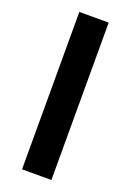

<svg xmlns="http://www.w3.org/2000/svg" viewBox="-137 -748 544 799"><g transform="rotate(20 135.5 -348.5)"><path d="M70 -697H200V0H70Z"/></g></svg>

Font: Syne
Style: Bold
Weight: 700
Designer: Lucas Descroix
Foundry: Bonjour Monde
Version: Version 2.200